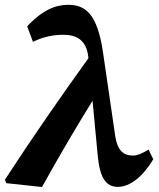

<svg xmlns="http://www.w3.org/2000/svg" viewBox="-57 -746 648 782"><path d="M-31.5 0 114.1 15.7C182.8 -108.2 252.4 -227 325.6 -344.9H339.8L309.3 -517.5C191.3 -353.6 75.6 -187.3 -37 -13.9L-31.5 0ZM423.1 15.1C472.4 15.1 524.7 -26.2 567.2 -97.2L548.3 -136.7C519.9 -119.6 500.4 -112.4 484.9 -112.4C452 -112.4 422.2 -125.3 412.1 -193.4L362.5 -533.1C339.6 -689 291.3 -726.4 220.6 -726.4C170.2 -726.4 116.6 -706.2 53.8 -638.8L77.1 -575.7C120.3 -596.6 159.9 -604.3 201.9 -604.3C256.3 -604.3 295.5 -581.1 302.6 -513.9L310.6 -433.5L312.3 -416.2L340.9 -113.6C349.3 -24.1 372.8 15.1 423.1 15.1Z"/></svg>

Font: Source Serif 4 Variable
Style: Italic
Weight: 400
Italic angle: -12°
Designer: Frank Grießhammer
Foundry: Adobe Systems Incorporated
Version: Version 4.004;hotconv 1.0.116;makeotfexe 2.5.65601